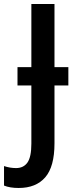

<svg xmlns="http://www.w3.org/2000/svg" viewBox="-81 -734 366 955"><path d="M-61 189V92Q-31 102 -1 102Q36 102 55.5 74.5Q75 47 75 -20V-309H6V-400H75V-714H190V-400H259V-309H190V-21Q190 95 144 148Q98 201 12 201Q-32 201 -61 189Z"/></svg>

Font: Noto Sans Display Medium Narrow
Style: Regular
Weight: 500
Width: 4
Designer: Monotype Design team
Foundry: Monotype Imaging Inc.
Version: Version 1.000